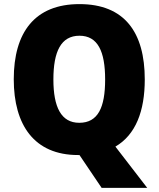

<svg xmlns="http://www.w3.org/2000/svg" viewBox="-20 -745 772 935"><path d="M685 -358C685 -587 587 -725 367 -725C149 -725 47 -587 47 -359C47 -136 147 10 360 10H367L475 170H697L542 -31C641 -89 685 -204 685 -358ZM240 -358C240 -494 277 -571 367 -571C456 -571 492 -495 492 -358C492 -221 457 -147 366 -147C278 -147 240 -223 240 -358Z"/></svg>

Font: Noto Sans Thai SemCond Blk
Style: Regular
Weight: 900
Width: 4
Designer: Monotype Design Team
Foundry: Monotype Imaging Inc.
Version: Version 2.002